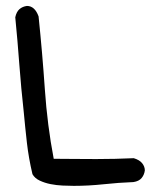

<svg xmlns="http://www.w3.org/2000/svg" viewBox="-20 -598 552 644"><path d="M31.2 -540Q35.2 -558.6 45.4 -567.4Q55.7 -576.2 70.3 -578.1Q96.7 -578.1 109.4 -543Q122.1 -419.9 130.4 -298.8Q138.7 -177.7 160.2 -65.4Q194.3 -65.4 230 -64.9Q265.6 -64.5 302.7 -64.5Q365.2 -64.5 428.7 -67.4Q448.2 -61.5 457 -50.3Q465.8 -39.1 465.8 -26.4Q463.9 -11.7 455.1 -1Q446.3 9.8 427.7 12.7Q377.9 14.6 327.6 20Q277.3 25.4 227.5 25.4Q210.9 25.4 189.9 24.4Q168.9 23.4 149.4 19.5Q129.9 15.6 113.3 7.8Q96.7 0 88.9 -13.7Q76.2 -67.4 70.3 -118.7Q64.5 -169.9 59.6 -222.7Q50.8 -301.8 44.9 -380.9Q39.1 -460 31.2 -540Z"/></svg>

Font: Single Day
Style: Regular
Weight: 400
Designer: DXKorea
Foundry: DXKorea
Version: Version 1.00